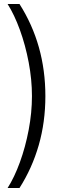

<svg xmlns="http://www.w3.org/2000/svg" viewBox="-20 -823 328 977"><path d="M79.1 133.8H18.6Q53.2 79.6 81.3 2.4Q109.4 -74.7 126 -162.4Q142.6 -250 142.6 -334Q142.6 -418 126 -505.6Q109.4 -593.3 81.3 -670.7Q53.2 -748 18.6 -802.7H79.1Q210.9 -595.7 210.9 -334Q210.9 -201.7 177.2 -84.5Q143.6 32.7 79.1 133.8Z"/></svg>

Font: Pretendard GOV Light
Style: Regular
Weight: 300
Designer: Base glyphs from Inter by Rasmus Andersson; Hangeul glyphs from Noto Sans CJK(Source Han Sans) by Jang Soo-young and Kan
Foundry: Kil Hyung-jin
Version: Version 1.309